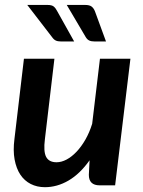

<svg xmlns="http://www.w3.org/2000/svg" viewBox="-20 -751 581 778"><path d="M508.5 -513 446.5 0H384Q340 0 340 -42.5L343 -101.5Q304 -46.5 257.8 -19.5Q211.5 7.5 162 7.5Q130 7.5 104.5 -5.5Q79 -18.5 62.5 -43.2Q46 -68 39.2 -104.5Q32.5 -141 38.5 -187.5L77 -513H200.5L162 -187.5Q155.5 -137 167 -115.2Q178.5 -93.5 209 -93.5Q229 -93.5 249.8 -104.5Q270.5 -115.5 290 -136Q309.5 -156.5 326 -185.2Q342.5 -214 353.5 -249.5L385 -513ZM324.5 -731Q343 -731 351.5 -724.2Q360 -717.5 365 -704.5L409.5 -583H363Q350 -583 341.8 -586.8Q333.5 -590.5 327.5 -600.5L250.5 -731ZM172 -731Q190.5 -731 198.2 -724.2Q206 -717.5 212.5 -704.5L280.5 -583H227Q214 -583 206 -586.8Q198 -590.5 191 -600.5L90.5 -731Z"/></svg>

Font: Lato 2
Style: Bold Italic
Weight: 700
Italic angle: -7°
Designer: Lukasz Dziedzic with Adam Twardoch and Botio Nikoltchev
Foundry: tyPoland Lukasz Dziedzic
Version: Version 2.015; 2015-08-06; http://www.latofonts.com/